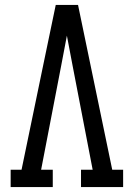

<svg xmlns="http://www.w3.org/2000/svg" viewBox="-20 -755 540 775"><path d="M23 0V-70H67L154 -490L205 -735H295L433 -70H477V0H307V-70H354L273 -490Q267 -520 261.5 -550.5Q256 -581 250 -611Q244 -581 238.5 -550.5Q233 -520 227 -490L146 -70H193V0Z"/></svg>

Font: Iosevka Gothic
Style: Regular
Weight: 400
Monospace: yes
Designer: Belleve Invis
Foundry: Belleve Invis
Version: Version 15.5.1; ttfautohint (v1.8.4)